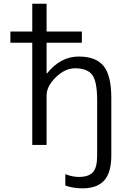

<svg xmlns="http://www.w3.org/2000/svg" viewBox="-20 -770 681 1020"><path d="M35.2 -543V-602.5H151.4V-750H227.5V-602.5H415V-543H227.5V-380.9H230.5Q301.8 -469.7 398.4 -469.7Q489.3 -469.7 530.3 -419.4Q571.3 -369.1 571.3 -250V56.6Q571.3 146.5 533.7 188.5Q496.1 230.5 418 230.5Q370.1 230.5 327.1 215.8V155.3Q364.3 169.9 398.4 169.9Q452.1 169.9 474.1 144.5Q496.1 119.1 496.1 56.6V-237.3Q496.1 -337.9 469.7 -372.6Q443.4 -407.2 377.9 -407.2Q325.2 -407.2 276.4 -359.4Q227.5 -311.5 227.5 -262.7V0H151.4V-543Z"/></svg>

Font: Mgen+ 1c regular
Style: Regular
Weight: 400
Designer: [Source Han Sans]
Ryoko NISHIZUKA  (kana & ideographs); Paul D. Hunt (Latin, Greek & Cyrillic); Wenlong ZHANG  (bopomofo
Version: Version 1.059.20150602